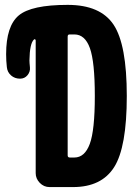

<svg xmlns="http://www.w3.org/2000/svg" viewBox="-20 -760 540 780"><path d="M282.2 -120.1Q324.2 -120.1 344.7 -175.3Q365.2 -230.5 365.2 -370.1Q365.2 -508.8 345.2 -564.5Q325.2 -620.1 282.2 -620.1H262.7Q254.9 -620.1 254.9 -611.3V-128.9Q254.9 -120.1 263.7 -120.1ZM254.9 -740.2Q387.7 -740.2 441.4 -659.7Q495.1 -579.1 495.1 -370.1Q495.1 -162.1 443.8 -81.1Q392.6 0 276.4 0H181.6Q158.2 0 141.6 -17.1Q125 -34.2 125 -56.6V-595.7Q125 -598.6 122.6 -600.1Q120.1 -601.6 118.2 -599.6Q100.6 -584 99.6 -514.6Q99.6 -505.9 101.6 -486.3Q103.5 -468.8 91.8 -454.6Q80.1 -440.4 61.5 -440.4Q40 -440.4 24.9 -453.6Q9.8 -466.8 7.8 -487.3Q4.9 -512.7 4.9 -540Q4.9 -654.3 56.2 -697.3Q107.4 -740.2 254.9 -740.2Z"/></svg>

Font: Rounded Mgen+ 2m bold
Style: Bold
Weight: 700
Designer: [Source Han Sans]
Ryoko NISHIZUKA  (kana & ideographs); Paul D. Hunt (Latin, Greek & Cyrillic); Wenlong ZHANG  (bopomofo
Version: Version 1.059.20150602